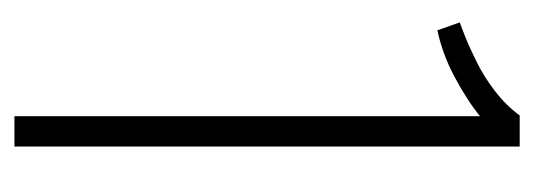

<svg xmlns="http://www.w3.org/2000/svg" viewBox="-257 -483 740 266"><g transform="rotate(90 113.0 -350.0)"><path d="M11 -617 22 -586Q37 -589 53.5 -595Q70 -601 86 -609.5Q102 -618 116 -627Q130 -636 141 -645V0H183V-700H140Q126 -681 106.5 -666Q87 -651 67 -641Q47 -631 32 -625Q17 -619 11 -617Z"/></g></svg>

Font: Advent Pro Light
Style: Regular
Weight: 300
Version: Version 3.000